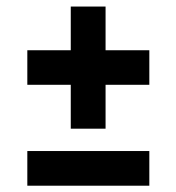

<svg xmlns="http://www.w3.org/2000/svg" viewBox="-20 -593 549 598"><path d="M200.4 -192.2V-328.9H65.1V-436.5H200.4V-572.6H308.8V-436.5H445.1V-328.9H308.8V-192.2ZM65.1 -14.6V-122.6H445.1V-14.6Z"/></svg>

Font: Saira Thin SemiCondensed
Style: Regular
Weight: 100
Width: 4
Version: Version 1.101